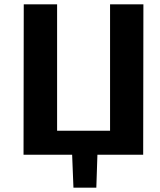

<svg xmlns="http://www.w3.org/2000/svg" viewBox="-20 -710 733 881"><path d="M637 0H427L422 151H317L311 0H88L89 -690H242V-110H485V-690H638Z"/></svg>

Font: Taylor Sans Bold LRS
Style: Bold
Weight: 700
Italic angle: -8°
Designer: Natanael Gama
Version: Version 1.001 September 8, 2015